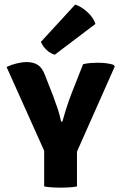

<svg xmlns="http://www.w3.org/2000/svg" viewBox="-20 -838 546 863"><path d="M353.5 -549.5Q370.5 -553.5 387.8 -554.8Q405 -556 419.5 -556Q439 -556 457.2 -553.8Q475.5 -551.5 489.5 -547L496 -539.5L326 -156.5V0Q308 3.5 288.5 4.5Q269 5.5 254 5.5Q240.5 5.5 218.5 4.5Q196.5 3.5 178.5 0V-160.5L9.5 -537Q30.5 -547 55 -553Q79.5 -559 99.5 -559Q130.5 -559 150 -546.2Q169.5 -533.5 181.5 -502L219.5 -405Q232.5 -370 240.5 -345.8Q248.5 -321.5 254.5 -291.5H260.5Q279.5 -360.5 302 -419ZM318 -817.5Q345 -809 372.5 -784Q400 -759 409 -730.5L226 -592Q207 -597.5 189.5 -613.5Q172 -629.5 164 -650Z"/></svg>

Font: Signika Negative SC
Style: Bold
Weight: 700
Designer: Anna Giedryś
Foundry: Anna Giedryś
Version: Version 2.000; ttfautohint (v1.8.3) -l 8 -r 50 -G 200 -x 9 -